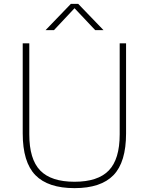

<svg xmlns="http://www.w3.org/2000/svg" viewBox="-20 -964 770 993"><path d="M365.5 9Q228.5 9 163 -58.2Q97.5 -125.5 97.5 -274V-740H131.5V-269Q131.5 -140.5 188 -82.2Q244.5 -24 365.5 -24Q486 -24 542.5 -82.2Q599 -140.5 599 -269V-740H632V-274Q632 -125.5 567 -58.2Q502 9 365.5 9ZM215.5 -808 346.5 -944H384.5L515.5 -808H472.5L365.5 -921.5L259 -808Z"/></svg>

Font: Encode Sans SmExp Th
Style: Regular
Weight: 100
Width: 6
Designer: Multiple Designers
Foundry: Impallari Type
Version: Version 3.002; ttfautohint (v1.8.3) -l 8 -r 50 -G 200 -x 14 